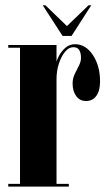

<svg xmlns="http://www.w3.org/2000/svg" viewBox="-20 -690 396 710"><path d="M10.5 0V-10H54V-513.5H10.5V-523.5H189V-462Q191 -471 199.8 -486.5Q208.5 -502 223 -514.2Q237.5 -526.5 257.5 -526.5Q297 -526.5 323.5 -486.5Q350 -446.5 350 -389Q350 -354 336 -335.2Q322 -316.5 298 -316.5Q275 -316.5 261.8 -334.8Q248.5 -353 248.5 -381Q248.5 -399.5 256.2 -416Q264 -432.5 271.8 -447.2Q279.5 -462 279.5 -476Q279.5 -494 273 -504.8Q266.5 -515.5 251 -515.5Q234.5 -515.5 220.5 -498.5Q206.5 -481.5 197.8 -454.8Q189 -428 189 -397.5V-10H234.5V0ZM211.5 -557 138 -670.5H148L227.5 -593.5L307.5 -670.5H317.5L244.5 -557Z"/></svg>

Font: Imbue 100pt ExtraBold
Style: Regular
Weight: 800
Designer: Tyler Finck
Foundry: Etcetera Type Company
Version: Version 1.102; ttfautohint (v1.8.3)